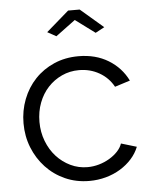

<svg xmlns="http://www.w3.org/2000/svg" viewBox="-53 -774 655 828"><g transform="rotate(-5 274.5 -360.0)"><path d="M175 -645 273 -730H323L422 -645L383 -624L298 -687L213 -624ZM39 -262Q39 -317 58 -366Q77 -415 111.5 -451.5Q146 -488 194 -509Q242 -530 300 -530Q374 -530 429 -496.5Q484 -463 512 -406L446 -385Q424 -425 384.5 -447.5Q345 -470 297 -470Q257 -470 222.5 -454Q188 -438 162.5 -410.5Q137 -383 122.5 -345Q108 -307 108 -262Q108 -218 123 -179Q138 -140 164 -111.5Q190 -83 224.5 -66.5Q259 -50 298 -50Q323 -50 347.5 -57Q372 -64 393 -76.5Q414 -89 429 -105Q444 -121 450 -139L517 -119Q506 -91 485 -67.5Q464 -44 435.5 -26.5Q407 -9 372.5 0.5Q338 10 301 10Q244 10 196 -11.5Q148 -33 113 -70.5Q78 -108 58.5 -157Q39 -206 39 -262Z"/></g></svg>

Font: IngvarSans
Style: Regular
Weight: 400
Version: Version 1.000